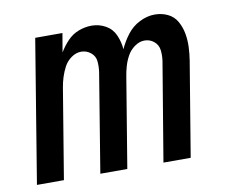

<svg xmlns="http://www.w3.org/2000/svg" viewBox="-64 -620 849 701"><g transform="rotate(-10 360.0 -269.0)"><path d="M19 0H119L174 -333Q177 -352 183 -371Q189 -390 198.5 -408Q208 -426 225.5 -438.5Q243 -451 262 -451Q282 -451 297.5 -438.5Q313 -426 315 -406.5Q317 -387 314 -366L254 0H354L409 -333Q412 -352 417.5 -371Q423 -390 433 -408Q443 -426 460.5 -438.5Q478 -451 497 -451Q517 -451 532 -438.5Q547 -426 549.5 -406.5Q552 -387 549 -366L488 0H589L647 -350Q651 -375 652 -400.5Q653 -426 648.5 -450.5Q644 -475 632 -496Q620 -517 598 -527.5Q576 -538 550 -538Q522 -538 494 -524Q466 -510 447 -485Q428 -460 416 -433Q414 -460 403 -485.5Q392 -511 368 -524.5Q344 -538 316 -538Q292 -538 268 -529Q244 -520 226 -501Q208 -482 195 -460L207 -530H106Z"/></g></svg>

Font: Iosevka Sparkle Medium Oblique
Style: Regular
Weight: 500
Italic angle: -9°
Designer: Belleve Invis
Foundry: Belleve Invis
Version: Version 4.5.0; ttfautohint (v1.8.3)